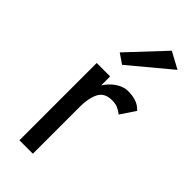

<svg xmlns="http://www.w3.org/2000/svg" viewBox="-233 -764 808 808"><g transform="rotate(45 171.5 -360.0)"><path d="M336 -680 156 -530 112 -560 262 -720ZM294 -372Q278 -384 265 -389.5Q252 -395 232 -395Q187 -395 171 -362.5Q155 -330 155 -280V0H75V-460H155V-407Q174 -436 200 -453Q226 -470 252 -470Q277 -470 298.5 -463.5Q320 -457 338 -438Z"/></g></svg>

Font: Jost*
Style: Regular
Weight: 400
Version: Version 3.7